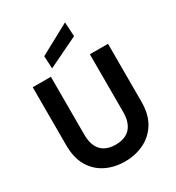

<svg xmlns="http://www.w3.org/2000/svg" viewBox="-224 -1092 1133 1237"><g transform="rotate(-30 342.5 -473.0)"><path d="M340 12Q263 12 200 -19Q137 -50 100 -112Q63 -174 63 -270V-700H198V-269Q198 -217 215 -181.5Q232 -146 264.5 -129Q297 -112 342 -112Q388 -112 420.5 -129Q453 -146 470.5 -181.5Q488 -217 488 -269V-700H623V-270Q623 -174 584.5 -112Q546 -50 482 -19Q418 12 340 12ZM232 -743 227 -836 452 -958 458 -852Z"/></g></svg>

Font: DM Sans 20pt
Style: Bold
Weight: 700
Version: Version 4.004;gftools[0.9.30]